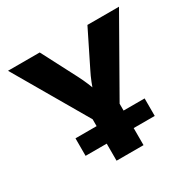

<svg xmlns="http://www.w3.org/2000/svg" viewBox="-160 -892 1062 1057"><g transform="rotate(-30 371.5 -364.0)"><path d="M288.6 0V-263.2L18.6 -727.5H220.2L335 -506.8Q351.1 -475.6 364.3 -444.1Q377.4 -412.6 391.1 -372.6H360.4Q373.5 -413.1 386 -444.6Q398.4 -476.1 414.1 -506.8L523.4 -727.5H724.1L460 -263.2V0ZM154.3 -108.4V-219.7H593.8V-108.4Z"/></g></svg>

Font: Inter 18pt ExtraBold
Style: Regular
Weight: 800
Designer: Rasmus Andersson
Foundry: rsms
Version: Version 4.001;git-66647c0bb